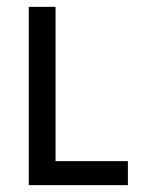

<svg xmlns="http://www.w3.org/2000/svg" viewBox="-20 -540 457 560"><path d="M64 0V-520H142V-70H353V0Z"/></svg>

Font: Huly
Style: Regular
Weight: 400
Designer: Belleve Invis
Foundry: Belleve Invis
Version: Version 33.2.5; ttfautohint (v1.8.4)